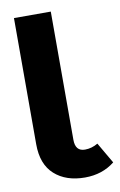

<svg xmlns="http://www.w3.org/2000/svg" viewBox="-82 -740 505 805"><g transform="rotate(-10 170.5 -338.0)"><path d="M289.1 -113.8 340.8 -24.9Q288.1 17.1 213.9 17.1Q133.3 17.1 84.7 -26.6Q36.1 -70.3 36.1 -155.8V-692.9H192.9V-147Q192.9 -98.1 233.9 -98.1Q262.7 -98.1 289.1 -113.8Z"/></g></svg>

Font: Fira Sans Compressed
Style: Bold
Weight: 700
Width: 1
Designer: Carrois Corporate & Edenspiekermann AG
Foundry: Carrois Corporate GbR & Edenspiekermann AG
Version: Version 4.203;PS 004.203;hotconv 1.0.88;makeotf.lib2.5.64775